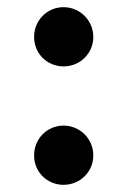

<svg xmlns="http://www.w3.org/2000/svg" viewBox="-20 -507 355 535"><path d="M75 -74C75 -28 111 8 157 8C203 8 240 -28 240 -74C240 -120 203 -157 157 -157C111 -157 75 -120 75 -74ZM75 -404C75 -358 111 -322 157 -322C203 -322 240 -358 240 -404C240 -450 203 -487 157 -487C111 -487 75 -450 75 -404Z"/></svg>

Font: Berkshire Swash
Style: Regular
Weight: 700
Designer: Astigmatic (AOETI)
Foundry: Astigmatic (AOETI)
Version: Version 1.000